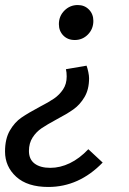

<svg xmlns="http://www.w3.org/2000/svg" viewBox="-37 -527 511 763"><path d="M334 -444Q334 -412 312.5 -390Q291 -368 260 -368Q232 -368 214.5 -386Q197 -404 197 -431Q197 -463 219 -485Q241 -507 272 -507Q299 -507 316.5 -489Q334 -471 334 -444ZM-17 75Q-17 25 2 -8Q21 -41 48 -59.5Q75 -78 120 -102Q157 -121 178 -135.5Q199 -150 213.5 -171.5Q228 -193 228 -223Q228 -240 225 -252L307 -266Q311 -255 314 -240.5Q317 -226 317 -216Q317 -172 299 -141.5Q281 -111 255 -92.5Q229 -74 187 -52Q150 -32 128.5 -17.5Q107 -3 92.5 19.5Q78 42 78 73Q78 106 100.5 123Q123 140 163 140Q202 140 240.5 121.5Q279 103 314 66L371 119Q277 216 155 216Q72 216 27.5 175.5Q-17 135 -17 75Z"/></svg>

Font: Fira Sans
Style: Italic
Weight: 400
Italic angle: -8°
Designer: bBox Type GmbH & Carrois Corporate GbR & Edenspiekermann AG
Foundry: bBox Type GmbH & Carrois Corporate GbR & Edenspiekermann AG
Version: Version 4.301